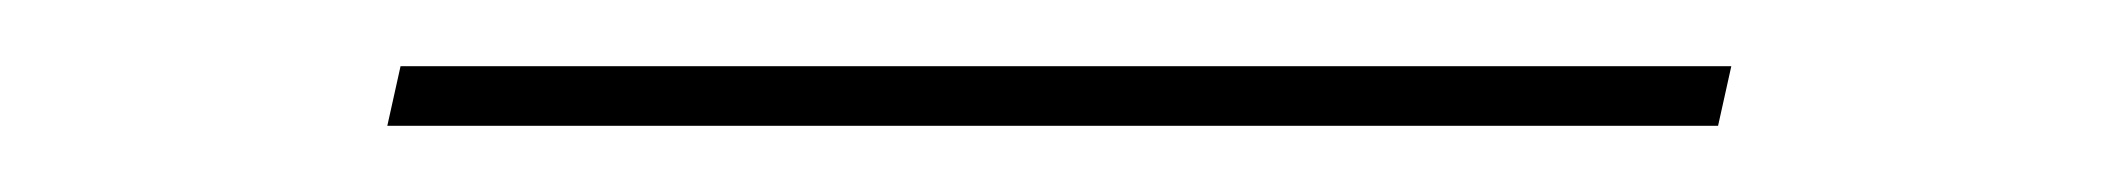

<svg xmlns="http://www.w3.org/2000/svg" viewBox="-20 -369 640 58"><path d="M97 -331 101 -349H503L499 -331Z"/></svg>

Font: Iosevka Curly ThExObl
Style: Regular
Weight: 100
Width: 7
Italic angle: -9°
Monospace: yes
Designer: Belleve Invis
Foundry: Belleve Invis
Version: Version 11.1.0; ttfautohint (v1.8.3)